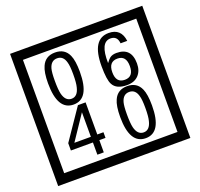

<svg xmlns="http://www.w3.org/2000/svg" viewBox="-170 -1151 1496 1433"><g transform="rotate(-20 577.5 -435.0)"><path d="M1103 90H53V-960H1103ZM1028 15V-885H128V15ZM497 -656Q497 -442 371 -442Q244 -442 244 -656Q244 -744 265 -789Q294 -855 371 -855Q448 -855 477 -789Q497 -745 497 -656ZM444 -656Q444 -723 435 -752Q420 -809 371 -809Q322 -809 306 -752Q298 -723 298 -656Q298 -587 306 -553Q322 -488 371 -488Q419 -488 435 -554Q444 -587 444 -656ZM919 -569Q919 -511 886.5 -476.5Q854 -442 795 -442Q711 -442 684 -493Q663 -531 663 -639Q663 -855 797 -855Q895 -855 908 -752H855Q850 -812 796 -812Q713 -812 717 -645Q738 -673 748 -680Q768 -695 801 -695Q919 -695 919 -569ZM862 -569Q862 -653 793 -653Q723 -653 723 -569Q723 -485 793 -485Q862 -485 862 -569ZM508 -127H459V-30H408V-127H233V-185L398 -427H459V-172H508ZM408 -172V-367L277 -172ZM917 -236Q917 -22 791 -22Q664 -22 664 -236Q664 -324 685 -369Q714 -435 791 -435Q868 -435 897 -369Q917 -325 917 -236ZM864 -236Q864 -303 855 -332Q840 -389 791 -389Q742 -389 726 -332Q718 -303 718 -236Q718 -167 726 -133Q742 -68 791 -68Q839 -68 855 -134Q864 -167 864 -236Z"/></g></svg>

Font: Unicode BMP Fallback SIL
Style: Regular
Weight: 400
Foundry: NRSI, SIL International
Version: Version 5.1 Based on Unicode 5.1